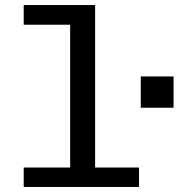

<svg xmlns="http://www.w3.org/2000/svg" viewBox="-20 -741 708 761"><path d="M74 0V-77H258V-643H74V-721H357V-77H531V0ZM538 -314V-438H668V-314Z"/></svg>

Font: Chivo Mono
Style: Regular
Weight: 400
Monospace: yes
Designer: Hector Gatti
Foundry: Omnibus-Type
Version: Version 1.008; ttfautohint (v1.8.4.7-5d5b)